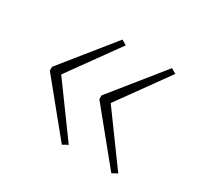

<svg xmlns="http://www.w3.org/2000/svg" viewBox="-90 -564 588 571"><g transform="rotate(30 204.0 -278.5)"><path d="M40 -284V-271L181 -98L199 -108L75 -278L198 -449L181 -459ZM210 -284V-271L351 -98L369 -108L245 -278L368 -449L351 -459Z"/></g></svg>

Font: Noto Sans Arabic ExtCond Thin
Style: Regular
Weight: 100
Width: 2
Designer: Monotype Design Team, Nadine Chahine, Nizar Qandah and Khaled Hosny
Foundry: Monotype Imaging Inc.
Version: Version 2.012